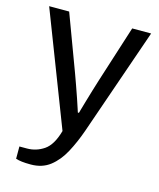

<svg xmlns="http://www.w3.org/2000/svg" viewBox="-108 -603 715 862"><g transform="rotate(15 250.0 -172.0)"><path d="M117 182Q92 182 75.5 180Q59 178 47 174V117H82Q125 117 161 92.5Q197 68 216 0L13 -526H106L204 -263Q212 -241 222 -213Q232 -185 241 -158.5Q250 -132 255.5 -115Q261 -98 261 -98H266Q266 -98 270.5 -114Q275 -130 282.5 -155.5Q290 -181 298.5 -209.5Q307 -238 315 -263L399 -526H487L314 -27Q294 30 268.5 77.5Q243 125 206.5 153.5Q170 182 117 182Z"/></g></svg>

Font: Archivo VF Beta
Style: Regular
Weight: 400
Designer: Hector Gatti
Foundry: Omnibus-Type
Version: Version 1.002